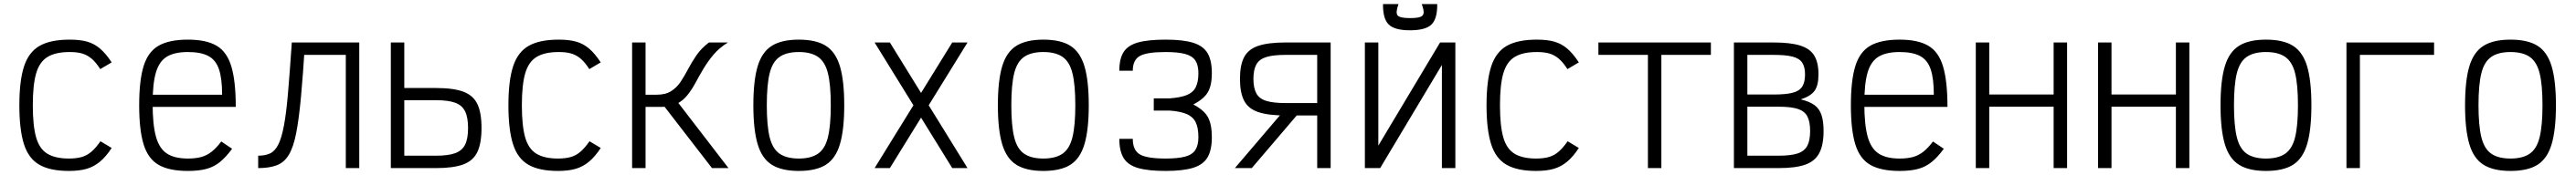

<svg xmlns="http://www.w3.org/2000/svg" viewBox="-20 -827 12640 861"><path d="M318 14Q226 14 173 -16.5Q120 -47 97.5 -118Q75 -189 75 -309Q75 -430 98 -500.5Q121 -571 174.5 -601.5Q228 -632 322 -632Q373 -632 408 -622Q443 -612 471.5 -587.5Q500 -563 528 -520L472 -487Q451 -520 430 -538Q409 -556 384 -563.5Q359 -571 322 -571Q253 -571 213.5 -547Q174 -523 157.5 -466.5Q141 -410 141 -309Q141 -209 157 -152Q173 -95 212 -71Q251 -47 318 -47Q355 -47 381 -54.5Q407 -62 428.5 -80.5Q450 -99 473 -132L528 -99Q500 -56 470.5 -31.5Q441 -7 405.5 3.5Q370 14 318 14Z M902 14Q811 14 759 -15.5Q707 -45 685 -116Q663 -187 663 -309Q663 -432 685 -502.5Q707 -573 759 -602.5Q811 -632 902 -632Q992 -632 1043 -602Q1094 -572 1115.5 -499.5Q1137 -427 1137 -301H692V-361H1070Q1070 -441 1054.5 -486.5Q1039 -532 1002.5 -551.5Q966 -571 902 -571Q836 -571 798.5 -548Q761 -525 745 -470Q729 -415 729 -318Q729 -215 745 -156Q761 -97 798.5 -72Q836 -47 902 -47Q940 -47 967.5 -54.5Q995 -62 1018.5 -80.5Q1042 -99 1066 -131L1119 -95Q1089 -54 1059.5 -30Q1030 -6 993 4Q956 14 902 14Z M1677 0V-557H1433V-618H1743V0ZM1247 0V-61Q1281 -61 1305 -72Q1329 -83 1345.5 -115.5Q1362 -148 1373.5 -209.5Q1385 -271 1393.5 -371Q1402 -471 1412 -618H1477Q1467 -459 1457 -350Q1447 -241 1433.5 -172Q1420 -103 1397.5 -65.5Q1375 -28 1338.5 -14Q1302 0 1247 0Z M1898 0V-618H1964V-16L1920 -61H2120Q2180 -61 2214 -73.5Q2248 -86 2262.5 -115.5Q2277 -145 2277 -197Q2277 -249 2262.5 -279Q2248 -309 2214 -321.5Q2180 -334 2120 -334H1926V-394H2120Q2205 -394 2253.5 -376Q2302 -358 2322.5 -315.5Q2343 -273 2343 -197Q2343 -122 2322.5 -79Q2302 -36 2253.5 -18Q2205 0 2120 0Z M2718 14Q2626 14 2573 -16.5Q2520 -47 2497.5 -118Q2475 -189 2475 -309Q2475 -430 2498 -500.5Q2521 -571 2574.5 -601.5Q2628 -632 2722 -632Q2773 -632 2808 -622Q2843 -612 2871.5 -587.5Q2900 -563 2928 -520L2872 -487Q2851 -520 2830 -538Q2809 -556 2784 -563.5Q2759 -571 2722 -571Q2653 -571 2613.5 -547Q2574 -523 2557.5 -466.5Q2541 -410 2541 -309Q2541 -209 2557 -152Q2573 -95 2612 -71Q2651 -47 2718 -47Q2755 -47 2781 -54.5Q2807 -62 2828.5 -80.5Q2850 -99 2873 -132L2928 -99Q2900 -56 2870.5 -31.5Q2841 -7 2805.5 3.5Q2770 14 2718 14Z M3104 -301V-361H3202Q3246 -361 3273.5 -378.5Q3301 -396 3320 -424.5Q3339 -453 3357 -487.5Q3375 -522 3398.5 -556Q3422 -590 3459 -618H3552Q3509 -591 3481 -557.5Q3453 -524 3432 -488.5Q3411 -453 3393 -419.5Q3375 -386 3353.5 -359Q3332 -332 3302 -316.5Q3272 -301 3226 -301ZM3082 0V-618H3148V0ZM3474 0 3218 -332 3287 -349 3555 0Z M3900 14Q3816 14 3767.5 -16.5Q3719 -47 3698 -118Q3677 -189 3677 -309Q3677 -430 3698 -500.5Q3719 -571 3767.5 -601.5Q3816 -632 3900 -632Q3985 -632 4033 -601.5Q4081 -571 4102 -500.5Q4123 -430 4123 -309Q4123 -189 4102 -118Q4081 -47 4033 -16.5Q3985 14 3900 14ZM3900 -47Q3960 -47 3994.5 -71Q4029 -95 4043 -152Q4057 -209 4057 -309Q4057 -410 4043 -466.5Q4029 -523 3994.5 -547Q3960 -571 3900 -571Q3840 -571 3805.5 -547Q3771 -523 3757 -466.5Q3743 -410 3743 -309Q3743 -209 3757 -152Q3771 -95 3805.5 -71Q3840 -47 3900 -47Z M4653 0 4272 -618H4347L4728 0ZM4272 0 4653 -618H4728L4347 0Z M5100 14Q5016 14 4967.5 -16.5Q4919 -47 4898 -118Q4877 -189 4877 -309Q4877 -430 4898 -500.5Q4919 -571 4967.5 -601.5Q5016 -632 5100 -632Q5185 -632 5233 -601.5Q5281 -571 5302 -500.5Q5323 -430 5323 -309Q5323 -189 5302 -118Q5281 -47 5233 -16.5Q5185 14 5100 14ZM5100 -47Q5160 -47 5194.5 -71Q5229 -95 5243 -152Q5257 -209 5257 -309Q5257 -410 5243 -466.5Q5229 -523 5194.5 -547Q5160 -571 5100 -571Q5040 -571 5005.5 -547Q4971 -523 4957 -466.5Q4943 -410 4943 -309Q4943 -209 4957 -152Q4971 -95 5005.5 -71Q5040 -47 5100 -47Z M5700 14Q5614 14 5564.5 -0.5Q5515 -15 5494 -49.5Q5473 -84 5473 -144H5539Q5539 -88 5573.5 -67.5Q5608 -47 5700 -47Q5761 -47 5796 -56.5Q5831 -66 5846 -89Q5861 -112 5861 -152Q5861 -198 5848 -225Q5835 -252 5804.5 -265.5Q5774 -279 5720 -283H5642V-343H5720Q5774 -347 5804.5 -359.5Q5835 -372 5848 -398Q5861 -424 5861 -467Q5861 -507 5846 -529.5Q5831 -552 5796 -561.5Q5761 -571 5700 -571Q5608 -571 5573.5 -551.5Q5539 -532 5539 -479H5473Q5473 -538 5494 -571Q5515 -604 5564.5 -618Q5614 -632 5700 -632Q5786 -632 5835.5 -616.5Q5885 -601 5906 -565.5Q5927 -530 5927 -467Q5927 -407 5907.5 -373.5Q5888 -340 5836 -313Q5888 -286 5907.5 -251Q5927 -216 5927 -152Q5927 -89 5906 -53Q5885 -17 5835.5 -1.5Q5786 14 5700 14Z M6444 0V-557H6288Q6229 -557 6194.5 -546.5Q6160 -536 6145.5 -510Q6131 -484 6131 -439Q6131 -394 6145.5 -367.5Q6160 -341 6194.5 -330.5Q6229 -320 6288 -320H6489V-259H6288Q6204 -259 6155 -275.5Q6106 -292 6085.5 -331.5Q6065 -371 6065 -439Q6065 -507 6085.5 -546Q6106 -585 6155 -601.5Q6204 -618 6288 -618H6510V0ZM6040 0 6293 -297H6376L6123 0Z M6678 0V-618H6744V0H6678L7047 -618H7122V0H7056V-618H7122L6753 0ZM6899 -678Q6824 -678 6795 -706.5Q6766 -735 6767 -807H6843Q6828 -766 6838 -752Q6848 -738 6899 -738Q6935 -738 6950.5 -744Q6966 -750 6966.5 -765Q6967 -780 6957 -807H7033Q7034 -735 7005 -706.5Q6976 -678 6899 -678Z M7518 14Q7426 14 7373 -16.5Q7320 -47 7297.5 -118Q7275 -189 7275 -309Q7275 -430 7298 -500.5Q7321 -571 7374.5 -601.5Q7428 -632 7522 -632Q7573 -632 7608 -622Q7643 -612 7671.5 -587.5Q7700 -563 7728 -520L7672 -487Q7651 -520 7630 -538Q7609 -556 7584 -563.5Q7559 -571 7522 -571Q7453 -571 7413.5 -547Q7374 -523 7357.5 -466.5Q7341 -410 7341 -309Q7341 -209 7357 -152Q7373 -95 7412 -71Q7451 -47 7518 -47Q7555 -47 7581 -54.5Q7607 -62 7628.5 -80.5Q7650 -99 7673 -132L7728 -99Q7700 -56 7670.5 -31.5Q7641 -7 7605.5 3.5Q7570 14 7518 14Z M8067 0V-618H8133V0ZM7824 -557V-618H8376V-557Z M8489 0V-618H8684Q8766 -618 8814 -603Q8862 -588 8883 -554Q8904 -520 8904 -461Q8904 -407 8885 -380.5Q8866 -354 8817 -338Q8859 -328 8883.5 -310.5Q8908 -293 8918.5 -262Q8929 -231 8929 -182Q8929 -114 8908 -74Q8887 -34 8839.5 -17Q8792 0 8709 0ZM8555 -61H8709Q8768 -61 8801.5 -72Q8835 -83 8849 -109.5Q8863 -136 8863 -182Q8863 -229 8849 -255Q8835 -281 8801.5 -291.5Q8768 -302 8709 -302H8555ZM8555 -362H8684Q8743 -362 8776.5 -370.5Q8810 -379 8824 -400.5Q8838 -422 8838 -461Q8838 -498 8824 -519Q8810 -540 8776.5 -548.5Q8743 -557 8684 -557H8555Z M9302 14Q9211 14 9159 -15.5Q9107 -45 9085 -116Q9063 -187 9063 -309Q9063 -432 9085 -502.5Q9107 -573 9159 -602.5Q9211 -632 9302 -632Q9392 -632 9443 -602Q9494 -572 9515.5 -499.5Q9537 -427 9537 -301H9092V-361H9470Q9470 -441 9454.5 -486.5Q9439 -532 9402.5 -551.5Q9366 -571 9302 -571Q9236 -571 9198.5 -548Q9161 -525 9145 -470Q9129 -415 9129 -318Q9129 -215 9145 -156Q9161 -97 9198.5 -72Q9236 -47 9302 -47Q9340 -47 9367.5 -54.5Q9395 -62 9418.5 -80.5Q9442 -99 9466 -131L9519 -95Q9489 -54 9459.5 -30Q9430 -6 9393 4Q9356 14 9302 14Z M10058 0V-618H10124V0ZM9676 0V-618H9742V0ZM9705 -302V-362H10095V-302Z M10658 0V-618H10724V0ZM10276 0V-618H10342V0ZM10305 -302V-362H10695V-302Z M11100 14Q11016 14 10967.5 -16.5Q10919 -47 10898 -118Q10877 -189 10877 -309Q10877 -430 10898 -500.5Q10919 -571 10967.5 -601.5Q11016 -632 11100 -632Q11185 -632 11233 -601.5Q11281 -571 11302 -500.5Q11323 -430 11323 -309Q11323 -189 11302 -118Q11281 -47 11233 -16.5Q11185 14 11100 14ZM11100 -47Q11160 -47 11194.5 -71Q11229 -95 11243 -152Q11257 -209 11257 -309Q11257 -410 11243 -466.5Q11229 -523 11194.5 -547Q11160 -571 11100 -571Q11040 -571 11005.5 -547Q10971 -523 10957 -466.5Q10943 -410 10943 -309Q10943 -209 10957 -152Q10971 -95 11005.5 -71Q11040 -47 11100 -47Z M11495 0V-618H11925V-557H11517L11561 -602V0Z M12300 14Q12216 14 12167.5 -16.5Q12119 -47 12098 -118Q12077 -189 12077 -309Q12077 -430 12098 -500.5Q12119 -571 12167.5 -601.5Q12216 -632 12300 -632Q12385 -632 12433 -601.5Q12481 -571 12502 -500.5Q12523 -430 12523 -309Q12523 -189 12502 -118Q12481 -47 12433 -16.5Q12385 14 12300 14ZM12300 -47Q12360 -47 12394.5 -71Q12429 -95 12443 -152Q12457 -209 12457 -309Q12457 -410 12443 -466.5Q12429 -523 12394.5 -547Q12360 -571 12300 -571Q12240 -571 12205.5 -547Q12171 -523 12157 -466.5Q12143 -410 12143 -309Q12143 -209 12157 -152Q12171 -95 12205.5 -71Q12240 -47 12300 -47Z"/></svg>

Font: Victor Mono Light
Style: Regular
Weight: 300
Monospace: yes
Designer: Rune Bjørnerås
Version: Version 1.561;gftools[0.9.30]